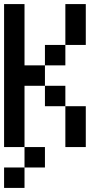

<svg xmlns="http://www.w3.org/2000/svg" viewBox="-20 -820 540 940"><path d="M0 100V0H100V100ZM0 -100V-800H100V-500H200V-400H100V-100ZM200 -100V0H100V-100ZM200 -500V-600H300V-500ZM200 -400H300V-300H200ZM400 -100H300V-300H400ZM400 -600H300V-800H400Z"/></svg>

Font: GalmuriMono9 Regular
Style: Regular
Weight: 400
Designer: Lee Minseo (quiple)
Version: Version 2.399;hotconv 1.1.1;makeotfexe 2.6.0 DEVELOPMENT